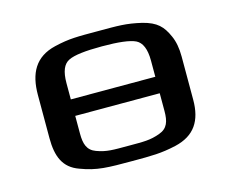

<svg xmlns="http://www.w3.org/2000/svg" viewBox="-78 -602 865 720"><g transform="rotate(-15 355.0 -242.0)"><path d="M633 -321C633 -353 628 -380 618 -402C599 -445 578 -467 523 -481C463 -495 433 -494 354 -494C275 -494 244 -495 185 -481C105 -462 75 -405 75 -321V-153C75 -82 94 -35 153 -14C216 10 258 10 354 10C430 10 465 10 523 -3C601 -21 633 -72 633 -153ZM190 -336C190 -381 201 -408 224 -419C246 -430 290 -435 354 -435C418 -435 461 -430 484 -419C506 -408 518 -381 518 -336V-273H190ZM518 -140C518 -100 510 -74 476 -62C438 -48 413 -49 354 -49C294 -49 269 -48 231 -62C198 -74 190 -100 190 -140V-209H518Z"/></g></svg>

Font: Gamestation Extended
Style: Regular
Weight: 400
Width: 7
Designer: Jonas Hecksher
Foundry: Jonas Hecksher, Playtypeª, e-types AS
Version: Version 1.003